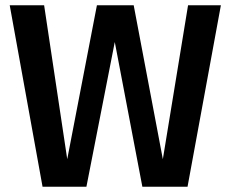

<svg xmlns="http://www.w3.org/2000/svg" viewBox="-20 -711 877 731"><path d="M694 0H522L417 -551L309 0H142L17 -691H148L236 -105L349 -691H489L600 -105L696 -691H821Z"/></svg>

Font: Trujillo Medium
Style: Regular
Weight: 500
Designer: Fira Sans original fonts by bBox Type GmbH, Carrois Corporate GbR, & Edenspiekermann AG / Changes by Cristiano Sobral
Foundry: Fira Sans original fonts by bBox Type GmbH, Carrois Corporate GbR, & Edenspiekermann AG / Changes by Cristiano Sobral
Version: Version 4.301;October 17, 2021;FontCreator 14.0.0.2814 64-bi